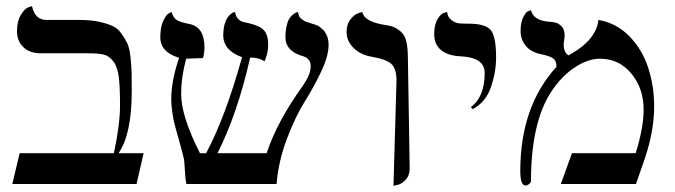

<svg xmlns="http://www.w3.org/2000/svg" viewBox="-20 -598 2193 624"><path d="M237.8 -533.2Q273.9 -533.2 300.5 -527.6Q327.1 -522 345 -513.9Q362.8 -505.9 375 -488.5Q387.2 -471.2 394 -456.5Q400.9 -441.9 404.1 -412.4Q407.2 -382.8 407.7 -362.3Q408.2 -341.8 408.2 -301.8Q408.2 -161.6 365.2 -100.1H446.8L423.8 0H20L43.9 -100.1H350.1Q370.1 -192.9 370.1 -255.9Q370.1 -314.9 366 -347.9Q361.8 -380.9 348.4 -398.4Q335 -416 317.9 -420.4Q300.8 -424.8 267.1 -424.8H112.8Q76.7 -424.8 55.9 -444.8Q35.2 -464.8 35.2 -496.8Q35.2 -528.8 47.6 -549.3Q60.1 -569.8 71.8 -574.2L84 -578.1Q93.8 -533.2 130.9 -533.2Z M1047.9 -452.1Q1047.9 -416 1023.9 -365.5Q1000 -314.9 970.5 -268.1Q940.9 -221.2 912.8 -147.7Q884.8 -74.2 878.9 0H585.9Q582 -17.1 580.8 -45.7Q579.6 -74.2 576.7 -85.9Q571.8 -106.9 562.3 -140.4Q552.7 -173.8 548.3 -190.4Q543.9 -207 540.3 -231Q536.6 -254.9 536.6 -275.9Q536.6 -335 562 -410.2Q501 -428.2 501 -477.1Q501 -509.3 510.3 -529.5Q519.5 -549.8 528.8 -554.7L537.6 -559.1Q542.5 -541 553.7 -533.4Q564.9 -525.9 595.7 -520Q644.5 -510.3 644.5 -443.8Q644.5 -423.8 639.6 -409.2Q624.5 -409.2 608.2 -408.2Q591.8 -407.2 585 -407.2Q568.8 -347.2 568.8 -292Q568.8 -220.2 629.9 -100.1H649.9Q712.9 -218.3 766.6 -412.1Q705.6 -434.1 705.6 -482.9Q705.6 -502.9 709.7 -518.1Q713.9 -533.2 719.2 -540.5Q724.6 -547.9 730.2 -552.5Q735.8 -557.1 739.7 -558.1L743.7 -559.1Q745.6 -550.3 748.8 -543.7Q752 -537.1 757.8 -533Q763.7 -528.8 766.6 -527.8Q769.5 -526.9 778.1 -524.9Q786.6 -522.9 787.6 -522.9Q825.7 -513.7 837.9 -499.5Q852.1 -482.9 851.6 -452.1Q851.6 -425.3 839.8 -398.9Q820.8 -411.1 793 -411.1Q752.9 -231.9 687 -100.1H846.7Q879.9 -202.1 963.9 -318.8Q989.7 -356 989.7 -381.8Q989.7 -387.7 988.8 -392.8Q987.8 -397.9 984.9 -401.4Q981.9 -404.8 979.7 -407.5Q977.5 -410.2 973.1 -412.1Q968.8 -414.1 967.3 -414.6Q965.8 -415 961.4 -416.5L956.5 -418Q907.7 -435.1 907.7 -476.1Q907.7 -498 911.9 -515.1Q916 -532.2 921.9 -540Q927.7 -547.9 934.3 -552.5Q940.9 -557.1 944.8 -558.1L948.7 -559.1Q949.7 -551.3 952.1 -545.7Q954.6 -540 960.2 -536.1Q965.8 -532.2 968.3 -530.5Q970.7 -528.8 979.2 -525.9Q987.8 -522.9 988.8 -522.9L994.1 -521Q999.5 -519 1002.2 -518.6Q1004.9 -518.1 1010.7 -515.6Q1016.6 -513.2 1019.8 -510Q1022.9 -506.8 1027.8 -502.9Q1032.7 -499 1035.6 -494.6Q1038.6 -490.2 1041.7 -483.6Q1044.9 -477.1 1046.4 -469Q1047.9 -460.9 1047.9 -452.1Z M1258.8 5.9 1268.6 -335.9Q1268.6 -376 1251 -390.9Q1233.4 -405.8 1190.4 -413.1Q1153.3 -418.9 1129.9 -441.4Q1106.4 -463.9 1106.4 -494.1Q1106.4 -519 1118.9 -534.9Q1131.3 -550.8 1144.5 -555.2L1157.7 -559.1Q1162.6 -530.3 1219.7 -519Q1245.6 -515.1 1257.1 -511Q1268.6 -506.8 1282 -495.8Q1295.4 -484.9 1300.5 -463.4Q1305.7 -441.9 1305.7 -405.8L1311.5 -50.8Q1311.5 -27.8 1298.6 -13.9Q1285.6 0 1272 2.9Z M1516.1 -243.2 1510.3 -250Q1555.2 -283.2 1555.2 -360.8Q1555.2 -411.6 1476.1 -415Q1435.1 -417 1413.1 -435.5Q1391.1 -454.1 1391.1 -486.8Q1391.1 -516.6 1401.6 -534.9Q1412.1 -553.2 1422.9 -556.2L1433.1 -559.1Q1435.1 -541 1448.2 -532Q1461.4 -522.9 1472.4 -522Q1483.4 -521 1504.4 -521Q1557.6 -521 1575 -500Q1592.3 -479 1592.3 -411.1Q1592.3 -364.3 1575.7 -315.2Q1559.1 -266.1 1516.1 -243.2Z M1924.8 -533.2Q1982.9 -523.4 2024.9 -480.7Q2066.9 -438 2086.4 -378.4Q2106 -318.8 2106 -252Q2106 -172.9 2075.7 -83L2046.9 0H1802.7L1838.9 -100.1H2045.9Q2071.8 -183.1 2071.8 -241.2Q2071.8 -311 2031.7 -359.1Q1991.7 -407.2 1929.7 -407.2Q1890.6 -407.2 1847.7 -378.7Q1804.7 -350.1 1772.9 -301.8Q1706.1 -202.6 1705.6 -8.8Q1705.6 -4.9 1699.7 0Q1693.8 4.9 1688 4.9Q1670.9 4.9 1670.9 -42Q1670.9 -252 1788.6 -380.9Q1788.6 -399.9 1778.1 -408Q1767.6 -416 1733.9 -422.9Q1704.1 -429.7 1688 -450Q1671.9 -470.2 1671.9 -497.1Q1671.9 -524.9 1680.4 -542Q1689 -559.1 1697.3 -562L1705.6 -564.9Q1713.4 -532.7 1759.8 -527.8Q1775.9 -526.9 1785.9 -524.4Q1795.9 -522 1805.4 -512Q1814.9 -502 1814.9 -484.9Q1814.9 -476.1 1813.5 -467.5Q1812 -459 1812 -453.1Q1812 -428.2 1827.6 -418Q1918 -467.3 1924.8 -533.2Z"/></svg>

Font: Linux Biolinum O
Style: Bold
Weight: 700
Designer: Philipp H. Poll
Foundry: Philipp H. Poll
Version: Version 1.3.2